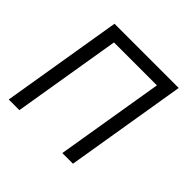

<svg xmlns="http://www.w3.org/2000/svg" viewBox="-139 -649 778 778"><g transform="rotate(45 250.0 -260.0)"><path d="M10 0 96 -520H464L378 0H317L394 -465H148L71 0Z"/></g></svg>

Font: Iosevka Light Oblique
Style: Regular
Weight: 300
Italic angle: -9°
Monospace: yes
Designer: Belleve Invis
Foundry: Belleve Invis
Version: Version 32.5.0; ttfautohint (v1.8.4)